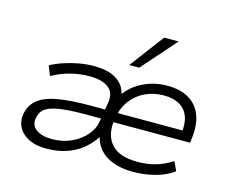

<svg xmlns="http://www.w3.org/2000/svg" viewBox="-105 -906 1283 1065"><g transform="rotate(15 536.5 -374.0)"><path d="M239 8Q178 8 137 -13Q96 -34 78 -70Q60 -106 69 -150Q80 -202 120.5 -232Q161 -262 233.5 -274Q306 -286 414 -286H522L514 -232H404Q317 -232 261 -224.5Q205 -217 176.5 -198.5Q148 -180 141 -143Q132 -100 164.5 -75.5Q197 -51 256 -51Q316 -51 366 -73.5Q416 -96 448.5 -133.5Q481 -171 487 -212L506 -326Q516 -384 479.5 -413Q443 -442 368 -442Q315 -442 261.5 -428.5Q208 -415 156 -386L134 -442Q170 -461 211 -474.5Q252 -488 294.5 -495.5Q337 -503 378 -503Q462 -503 508 -473Q554 -443 564 -396H568Q606 -446 667.5 -474.5Q729 -503 800 -503Q876 -503 925.5 -473Q975 -443 995.5 -387Q1016 -331 1005 -251L1002 -230H540L549 -285H970L942 -262Q951 -322 937 -362.5Q923 -403 887 -424.5Q851 -446 795 -446Q738 -446 689.5 -423.5Q641 -401 608 -357.5Q575 -314 565 -250L564 -244Q551 -155 596.5 -103.5Q642 -52 747 -52Q805 -52 851 -65.5Q897 -79 945 -109L969 -57Q927 -25 865.5 -8.5Q804 8 737 8Q671 8 623 -10Q575 -28 547 -60Q519 -92 510 -131Q484 -90 444.5 -58Q405 -26 353.5 -9Q302 8 239 8ZM565 -559 713 -756H796L622 -559Z"/></g></svg>

Font: Nunito Sans 7pt SemiExpanded Light
Style: Italic
Weight: 300
Width: 6
Italic angle: -9°
Designer: Vernon Adams
Foundry: Vernon Adams
Version: Version 3.101;gftools[0.9.27]